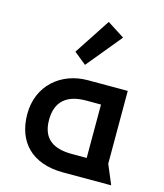

<svg xmlns="http://www.w3.org/2000/svg" viewBox="-116 -869 815 955"><g transform="rotate(15 291.5 -391.0)"><path d="M325 -782 203 -596 266 -545 414 -725ZM394 -100H317C224 -100 164 -136 164 -235C164 -334 224 -375 317 -375H394ZM300 -475C162 -475 52 -382 52 -235C52 -94 136 0 300 0H547L505 -100V-475Z"/></g></svg>

Font: Mint Spirit
Style: Bold
Weight: 700
Designer: HARENDAL Hirwen
Foundry: Arkandis Digital Foundry.
Version: Version 1.004;FFEdit